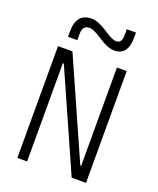

<svg xmlns="http://www.w3.org/2000/svg" viewBox="-166 -1021 918 1119"><g transform="rotate(20 293.0 -461.5)"><path d="M80.1 0V-693.4H169.4L439.9 -84H445.3V-693.4H505.9V0H417L146.5 -609.4H140.6V0ZM116.2 -764.6V-798.8Q116.2 -911.1 210.9 -911.1Q251.5 -911.1 308.6 -873Q335.9 -854.5 355.2 -845.2Q374.5 -835.9 388.7 -835.9Q422.9 -835.9 422.9 -887.2V-922.9H480V-892.1Q480 -781.2 395.5 -781.2Q354.5 -781.2 293.5 -822.3Q269.5 -838.4 250.2 -847.4Q231 -856.4 216.8 -856.4Q173.8 -856.4 173.8 -803.7V-764.6Z"/></g></svg>

Font: Caskaydia Cove Light
Style: Regular
Weight: 300
Monospace: yes
Designer: Aaron Bell
Foundry: Saja Typeworks
Version: Version 4.300; ttfautohint (v1.8.3)